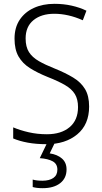

<svg xmlns="http://www.w3.org/2000/svg" viewBox="-20 -744 533 1004"><path d="M446 -187Q446 -93 384 -41.5Q322 10 223 10Q169 10 125.5 2Q82 -6 49 -20V-78Q84 -63 129.5 -52.5Q175 -42 225 -42Q300 -42 344 -79Q388 -116 388 -184Q388 -225 371.5 -252Q355 -279 319.5 -299.5Q284 -320 228 -342Q176 -363 137 -387.5Q98 -412 77 -448.5Q56 -485 56 -542Q56 -600 83 -640.5Q110 -681 157 -702.5Q204 -724 265 -724Q312 -724 354.5 -714.5Q397 -705 432 -688L413 -638Q375 -655 337.5 -663.5Q300 -672 264 -672Q196 -672 155 -638.5Q114 -605 114 -543Q114 -499 131.5 -471.5Q149 -444 183 -424.5Q217 -405 265 -386Q322 -363 362.5 -338.5Q403 -314 424.5 -278.5Q446 -243 446 -187ZM328 142Q328 188 294.5 214Q261 240 203 240Q171 240 151 234V195Q171 201 202 201Q238 201 259 186.5Q280 172 280 143Q280 113 255.5 99.5Q231 86 188 83L228 0H268L240 58Q280 64 304 85Q328 106 328 142Z"/></svg>

Font: Noto Sans Thai Looped SemiCondensed Light
Style: Regular
Weight: 300
Width: 4
Designer: Sasikarn Vongin, Ben Mitchell
Foundry: The Fontpad Ltd
Version: Version 1.001; ttfautohint (v1.8.4.7-5d5b)